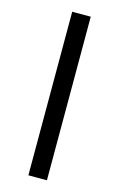

<svg xmlns="http://www.w3.org/2000/svg" viewBox="-114 -781 516 830"><g transform="rotate(15 143.5 -366.0)"><path d="M102 0H185V-732H102Z"/></g></svg>

Font: ChiuKong Gothic MN Normal
Style: Regular
Weight: 350
Designer: Ryoko NISHIZUKA 西塚涼子 (kana, bopomofo & ideographs); Paul D. Hunt (Latin, Greek & Cyrillic); Sandoll Communications 산돌커뮤니
Foundry: Adobe
Version: Version 1.300